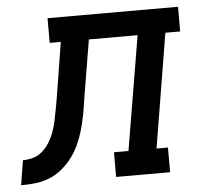

<svg xmlns="http://www.w3.org/2000/svg" viewBox="-100 -575 643 620"><g transform="rotate(-5 222.0 -265.0)"><path d="M-56 0 -43 -80Q-29 -80 -14 -83.5Q1 -87 13.5 -96Q26 -105 35.5 -117.5Q45 -130 51.5 -143.5Q58 -157 62.5 -171.5Q67 -186 70 -200Q73 -214 75.5 -228.5Q78 -243 81 -257Q81 -259 81 -260.5Q81 -262 82 -263L112 -450H76V-530H499V-450H451L390 -80H427V0H252V-80H299L361 -450H203L170 -251Q167 -228 162.5 -205.5Q158 -183 151.5 -160Q145 -137 135 -115Q125 -93 110.5 -73.5Q96 -54 76.5 -38Q57 -22 35 -13.5Q13 -5 -10 -2.5Q-33 0 -56 0Z"/></g></svg>

Font: Iosevka Curly Slab MdObl
Style: Regular
Weight: 500
Italic angle: -9°
Monospace: yes
Designer: Belleve Invis
Foundry: Belleve Invis
Version: Version 11.0.0; ttfautohint (v1.8.3)